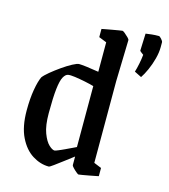

<svg xmlns="http://www.w3.org/2000/svg" viewBox="-103 -747 736 837"><g transform="rotate(15 265.5 -328.0)"><path d="M482 -472 450 -488Q455 -504 459.5 -526Q464 -548 466 -568Q449 -580 449 -583L452 -660Q466 -662 479.5 -663.5Q493 -665 511 -665Q515 -665 523 -656Q531 -647 531 -642V-620Q531 -596 523.5 -567.5Q516 -539 504.5 -513.5Q493 -488 482 -472ZM207 -457Q217 -457 241.5 -454Q266 -451 296 -446V-579L261 -593V-630Q261 -630 273.5 -632.5Q286 -635 303.5 -638Q321 -641 335 -643.5Q349 -646 352 -646Q355 -646 363.5 -639Q372 -632 379.5 -624.5Q387 -617 387 -613L382 -427V-58L416 -44V-7Q416 -7 404 -4.5Q392 -2 375.5 1Q359 4 345 6.5Q331 9 328 9Q326 9 317.5 2Q309 -5 301.5 -13Q294 -21 294 -24V-63Q277 -50 254.5 -33Q232 -16 215 -3.5Q198 9 194 9Q156 9 120 -13.5Q84 -36 61 -83Q38 -130 38 -203Q38 -256 45 -296.5Q52 -337 62 -358Q70 -369 90 -385.5Q110 -402 133.5 -418.5Q157 -435 177.5 -446Q198 -457 207 -457ZM172 -399Q161 -397 152 -381Q143 -365 138.5 -326Q134 -287 134 -216Q134 -160 146.5 -127Q159 -94 174.5 -79.5Q190 -65 200 -65Q204 -65 218 -71Q232 -77 249 -85Q266 -93 278.5 -99Q291 -105 291 -105V-380Q274 -385 249.5 -390Q225 -395 203.5 -398Q182 -401 172 -399Z"/></g></svg>

Font: Grenze Gotisch
Style: Regular
Weight: 400
Designer: Renata Polastri
Foundry: Omnibus-Type
Version: Version 1.001